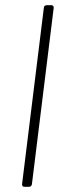

<svg xmlns="http://www.w3.org/2000/svg" viewBox="-20 -720 245 740"><path d="M74 0H92C98 0 102 -4 103 -10L187 -690C187 -696 184 -700 178 -700H160C154 -700 149 -696 149 -690L65 -10C65 -4 68 0 74 0Z"/></svg>

Font: Barlow ExtraLight
Style: Italic
Weight: 275
Italic angle: -7°
Designer: Jeremy Tribby
Foundry: Tribby Type
Version: Version 1.422;hotconv 1.0.109;makeotfexe 2.5.65596